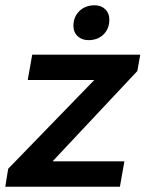

<svg xmlns="http://www.w3.org/2000/svg" viewBox="-43 -707 551 727"><path d="M-12 -68 314 -404H62L79 -500H488L477 -438L156 -96H428L411 0H-23ZM235 -609Q235 -643 257.5 -665Q280 -687 315 -687Q340 -687 355.5 -672Q371 -657 371 -633Q371 -598 349 -576.5Q327 -555 292 -555Q267 -555 251 -570Q235 -585 235 -609Z"/></svg>

Font: Sarabun
Style: Bold Italic
Weight: 700
Italic angle: -10°
Designer: Suppakit Chalermlarp | Katatrad Co.,Ltd.
Foundry: Cadson Demak Co.,Ltd.
Version: Version 1.000; ttfautohint (v1.6)